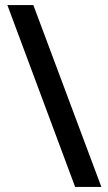

<svg xmlns="http://www.w3.org/2000/svg" viewBox="-20 -734 426 754"><path d="M111 -714 378 0H275L9 -714Z"/></svg>

Font: Noto Sans Thaana Medium
Style: Regular
Weight: 500
Designer: David Williams
Foundry: Google Inc.
Version: Version 3.001; ttfautohint (v1.8.4.7-5d5b)